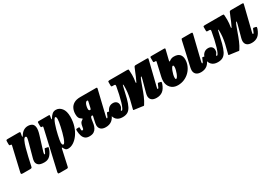

<svg xmlns="http://www.w3.org/2000/svg" viewBox="20 -1476 3794 2668"><g transform="rotate(-30 1916.5 -142.5)"><path d="M71 -520H238.5Q262 -520 265.5 -515.8Q269 -511.5 265 -491.5L260.5 -470Q255.5 -442.5 259.8 -442Q264 -441.5 275.5 -460Q300.5 -500 331.5 -518.2Q362.5 -536.5 398 -536.5Q436 -536.5 462.5 -520.5Q489 -504.5 494.8 -462.2Q500.5 -420 475.5 -341L406.5 -117Q404.5 -110.5 402.8 -100.2Q401 -90 401 -87Q401 -77.5 407 -77.5Q418.5 -77.5 438 -130Q443 -144.5 446 -148Q449 -151.5 459.5 -149L493 -142Q503 -140 502.2 -132.5Q501.5 -125 495 -106.5Q474.5 -51 439.8 -16.8Q405 17.5 349.5 17.5Q283 17.5 256 -6Q229 -29.5 229 -66.5Q229.5 -79 231.8 -92Q234 -105 237.5 -116L292 -315.5Q307 -367.5 310.5 -395Q314 -422.5 293.5 -422.5Q276 -422.5 258.2 -385.5Q240.5 -348.5 224 -289.5Q207.5 -230.5 192.5 -164.5L162.5 -29.5Q159 -12 153.5 -6Q148 0 127 0H20Q-7 0 -12.5 -5.2Q-18 -10.5 -13 -31.5L74.5 -408.5Q78 -422 74 -425.2Q70 -428.5 61 -428.5H58Q47 -428.5 44 -434.2Q41 -440 41 -454.5V-492Q41 -512 46.2 -516Q51.5 -520 71 -520Z M569.5 -519.5H721.5Q734 -519.5 737 -517Q740 -514.5 738 -502L733 -471Q730 -454 733 -450.5Q736 -447 747 -465Q766.5 -497.5 790 -517Q813.5 -536.5 848 -536.5Q901 -536.5 939 -490.2Q977 -444 977 -352.5Q977 -272.5 955.2 -205Q933.5 -137.5 897.5 -87.8Q861.5 -38 818.2 -10.2Q775 17.5 732 17.5Q703 17.5 689.8 2.5Q676.5 -12.5 669.5 -28.5Q664.5 -40.5 660.5 -40Q656.5 -39.5 652.5 -21.5L598.5 225Q595 240.5 590.2 245.5Q585.5 250.5 569 250.5H461.5Q437.5 250.5 434.8 243.2Q432 236 435.5 218.5L578 -405Q581 -418.5 580 -423.2Q579 -428 566.5 -428H562.5Q551.5 -428 549 -432.8Q546.5 -437.5 546.5 -452.5V-499Q546.5 -513.5 551.2 -516.5Q556 -519.5 569.5 -519.5ZM680.5 -108.5Q680.5 -93 684.8 -79.5Q689 -66 701 -66Q712 -66 724 -87.2Q736 -108.5 748 -142.5Q760 -176.5 770.5 -216.8Q781 -257 789.5 -295.8Q798 -334.5 802.8 -365Q807.5 -395.5 807.5 -409.5Q808 -451.5 791.5 -451.5Q780.5 -451.5 768 -430Q755.5 -408.5 743 -373.8Q730.5 -339 719.2 -298.5Q708 -258 699.5 -219.2Q691 -180.5 685.8 -150.8Q680.5 -121 680.5 -108.5Z M957 -133.5Q957 -140 957.5 -151.8Q958 -163.5 968.5 -164L991.5 -165Q1000.5 -165 1006.5 -164.5Q1012.5 -164 1013 -157Q1011.5 -136 1013.5 -120Q1015.5 -104 1025.5 -104Q1041.5 -104 1046 -118.2Q1050.5 -132.5 1053 -153.8Q1055.5 -175 1064.8 -196.8Q1074 -218.5 1099.5 -233Q1110.5 -239.5 1110.5 -243.2Q1110.5 -247 1096 -256Q1075 -268 1064.5 -288Q1054 -308 1054 -347.5Q1054 -395.5 1072.2 -434.8Q1090.5 -474 1129.8 -497Q1169 -520 1232.5 -520L1485.5 -519.5Q1498.5 -519.5 1500.2 -514Q1502 -508.5 1498 -493.5L1407.5 -118Q1406.5 -113 1404.2 -101.8Q1402 -90.5 1402 -87Q1402 -77.5 1407 -77.5Q1414.5 -77.5 1421.8 -91.8Q1429 -106 1439 -133Q1443.5 -145.5 1447 -148.5Q1450.5 -151.5 1460 -149.5L1490 -143Q1501 -141 1500.2 -131.5Q1499.5 -122 1495 -108.5Q1470 -38.5 1430.2 -8.8Q1390.5 21 1333 21Q1281.5 21 1255 -3.2Q1228.5 -27.5 1228.5 -69.5Q1228.5 -82 1231.8 -99Q1235 -116 1237.5 -127L1254 -201Q1257.5 -215.5 1243.5 -215.5H1242Q1228 -215.5 1222 -198.8Q1216 -182 1212.8 -155.5Q1209.5 -129 1203.8 -99.2Q1198 -69.5 1184.2 -43Q1170.5 -16.5 1144.2 0.5Q1118 17.5 1073 17.5Q1029 17.5 1004.5 -3Q980 -23.5 969.5 -57.8Q959 -92 957 -133.5ZM1299 -409Q1302 -421.5 1299.2 -425Q1296.5 -428.5 1290.5 -428.5H1288Q1273 -428.5 1262.2 -411.5Q1251.5 -394.5 1245.8 -370.2Q1240 -346 1240 -325Q1240 -307.5 1246 -301.8Q1252 -296 1259.5 -296H1262Q1269 -296 1272.2 -300.2Q1275.5 -304.5 1278.5 -317.5Z M2317 -495 2223.5 -118Q2222 -113 2220 -101.8Q2218 -90.5 2218 -87Q2218 -77.5 2222.5 -77.5Q2230.5 -77.5 2237.8 -91.8Q2245 -106 2255 -133Q2259.5 -145.5 2263 -148.5Q2266.5 -151.5 2275.5 -149.5L2306 -143Q2316.5 -141 2315.8 -131.5Q2315 -122 2310.5 -108.5Q2285.5 -38.5 2246 -8.8Q2206.5 21 2149 21Q2097.5 21 2071 -1.8Q2044.5 -24.5 2044.5 -66.5Q2044.5 -74 2046.8 -87.8Q2049 -101.5 2052 -112.5L2103.5 -302Q2116.5 -348.5 2107.2 -344.5Q2098 -340.5 2083.5 -305Q2065 -259.5 2045.5 -202.2Q2026 -145 2001.5 -86.8Q1977 -28.5 1944.5 21Q1939.5 28.5 1930.8 27.2Q1922 26 1914 24L1785 6.5Q1779.5 5 1779.2 1Q1779 -3 1781.5 -11Q1804 -94.5 1816.5 -151Q1829 -207.5 1833.8 -253Q1838.5 -298.5 1838 -348Q1838 -372 1833.2 -373.2Q1828.5 -374.5 1823.5 -351Q1800.5 -247 1781.8 -176.2Q1763 -105.5 1741 -63Q1719 -20.5 1687 -1.5Q1655 17.5 1605.5 17.5Q1542 17.5 1508 -17.5Q1474 -52.5 1474 -106.5Q1474 -156.5 1504.8 -188.8Q1535.5 -221 1580 -221Q1616 -221 1636.8 -201.2Q1657.5 -181.5 1657.5 -150Q1657.5 -124.5 1650 -109.8Q1642.5 -95 1635 -87.2Q1627.5 -79.5 1627.5 -76Q1627.5 -67.5 1637.5 -67.5Q1648.5 -67.5 1662 -95.8Q1675.5 -124 1689.8 -171.8Q1704 -219.5 1717.2 -278.5Q1730.5 -337.5 1741 -399Q1744 -415.5 1739.8 -422Q1735.5 -428.5 1720.5 -428.5H1699Q1683.5 -428.5 1680 -433Q1676.5 -437.5 1676.5 -453.5V-500Q1676.5 -514.5 1682.2 -517.2Q1688 -520 1701.5 -520H1979.5Q1997 -520 2001.8 -517.8Q2006.5 -515.5 2007.5 -500Q2010.5 -458.5 2010.5 -428.5Q2010.5 -398.5 2007.8 -372Q2005 -345.5 2000 -314.5Q1999 -306 2002.5 -302.5Q2006 -299 2010.5 -308.5Q2030.5 -349 2043.5 -380Q2056.5 -411 2068 -440.2Q2079.5 -469.5 2095 -504Q2099.5 -513.5 2105.8 -516.8Q2112 -520 2118 -520H2295.5Q2315 -520 2318.2 -516Q2321.5 -512 2317 -495Z M3027.5 -491.5 2936 -118Q2935 -113 2933 -101.8Q2931 -90.5 2931 -87Q2931 -77.5 2935.5 -77.5Q2943 -77.5 2950.2 -91.8Q2957.5 -106 2968 -133Q2972 -145.5 2975.5 -148.5Q2979 -151.5 2988.5 -149.5L3018.5 -143Q3029.5 -141 3028.8 -131.5Q3028 -122 3023.5 -108.5Q2998.5 -38.5 2958.8 -8.8Q2919 21 2861.5 21Q2810 21 2783.8 -3.2Q2757.5 -27.5 2757.5 -69.5Q2757.5 -82 2760.8 -99Q2764 -116 2766.5 -127L2850.5 -500Q2853.5 -514 2856.8 -517Q2860 -520 2872.5 -520H3002.5Q3026 -520 3029 -515.5Q3032 -511 3027.5 -491.5ZM2349 -205.5 2396 -411.5Q2398.5 -422.5 2395.5 -425.5Q2392.5 -428.5 2381.5 -428.5H2371.5Q2360 -428.5 2356.5 -431.8Q2353 -435 2353 -447.5V-504Q2353 -514.5 2357 -517.2Q2361 -520 2371 -520H2568.5Q2588 -520 2591.2 -516Q2594.5 -512 2590 -495L2556 -357Q2549 -330 2553.2 -327.2Q2557.5 -324.5 2570.5 -335.5Q2578.5 -342.5 2596.2 -350Q2614 -357.5 2638 -357.5Q2699 -357.5 2728.2 -327.8Q2757.5 -298 2757.5 -245Q2757.5 -192.5 2737.2 -145Q2717 -97.5 2681 -61Q2645 -24.5 2596.8 -3.5Q2548.5 17.5 2492 17.5Q2422.5 17.5 2381.2 -26Q2340 -69.5 2340 -134.5Q2340 -168.5 2349 -205.5ZM2501.5 -95.5Q2501.5 -71.5 2512.5 -71.5Q2522.5 -71.5 2533.5 -88.2Q2544.5 -105 2554.5 -130.5Q2564.5 -156 2570.8 -182.5Q2577 -209 2577 -228.5Q2577 -238 2574.2 -246Q2571.5 -254 2562.5 -254Q2555 -254 2544.5 -238Q2534 -222 2524.2 -197.2Q2514.5 -172.5 2508 -145.2Q2501.5 -118 2501.5 -95.5Z M3845 -495 3751.5 -118Q3750 -113 3748 -101.8Q3746 -90.5 3746 -87Q3746 -77.5 3750.5 -77.5Q3758.5 -77.5 3765.8 -91.8Q3773 -106 3783 -133Q3787.5 -145.5 3791 -148.5Q3794.5 -151.5 3803.5 -149.5L3834 -143Q3844.5 -141 3843.8 -131.5Q3843 -122 3838.5 -108.5Q3813.5 -38.5 3774 -8.8Q3734.5 21 3677 21Q3625.5 21 3599 -1.8Q3572.5 -24.5 3572.5 -66.5Q3572.5 -74 3574.8 -87.8Q3577 -101.5 3580 -112.5L3631.5 -302Q3644.5 -348.5 3635.2 -344.5Q3626 -340.5 3611.5 -305Q3593 -259.5 3573.5 -202.2Q3554 -145 3529.5 -86.8Q3505 -28.5 3472.5 21Q3467.5 28.5 3458.8 27.2Q3450 26 3442 24L3313 6.5Q3307.5 5 3307.2 1Q3307 -3 3309.5 -11Q3332 -94.5 3344.5 -151Q3357 -207.5 3361.8 -253Q3366.5 -298.5 3366 -348Q3366 -372 3361.2 -373.2Q3356.5 -374.5 3351.5 -351Q3328.5 -247 3309.8 -176.2Q3291 -105.5 3269 -63Q3247 -20.5 3215 -1.5Q3183 17.5 3133.5 17.5Q3070 17.5 3036 -17.5Q3002 -52.5 3002 -106.5Q3002 -156.5 3032.8 -188.8Q3063.5 -221 3108 -221Q3144 -221 3164.8 -201.2Q3185.5 -181.5 3185.5 -150Q3185.5 -124.5 3178 -109.8Q3170.5 -95 3163 -87.2Q3155.5 -79.5 3155.5 -76Q3155.5 -67.5 3165.5 -67.5Q3176.5 -67.5 3190 -95.8Q3203.5 -124 3217.8 -171.8Q3232 -219.5 3245.2 -278.5Q3258.5 -337.5 3269 -399Q3272 -415.5 3267.8 -422Q3263.5 -428.5 3248.5 -428.5H3227Q3211.5 -428.5 3208 -433Q3204.5 -437.5 3204.5 -453.5V-500Q3204.5 -514.5 3210.2 -517.2Q3216 -520 3229.5 -520H3507.5Q3525 -520 3529.8 -517.8Q3534.5 -515.5 3535.5 -500Q3538.5 -458.5 3538.5 -428.5Q3538.5 -398.5 3535.8 -372Q3533 -345.5 3528 -314.5Q3527 -306 3530.5 -302.5Q3534 -299 3538.5 -308.5Q3558.5 -349 3571.5 -380Q3584.5 -411 3596 -440.2Q3607.5 -469.5 3623 -504Q3627.5 -513.5 3633.8 -516.8Q3640 -520 3646 -520H3823.5Q3843 -520 3846.2 -516Q3849.5 -512 3845 -495Z"/></g></svg>

Font: Besley* Condensed Heavy
Style: Italic
Weight: 800
Width: 3
Italic angle: -13°
Designer: Owen Earl
Foundry: indestructible type*
Version: Version 3.000; ttfautohint (v1.8.3)